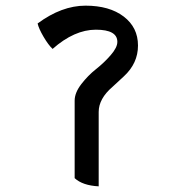

<svg xmlns="http://www.w3.org/2000/svg" viewBox="-20 -647 621 679"><path d="M329 -251V12Q272 9 244 -17V-291Q244 -319 267.5 -349.5Q291 -380 319.5 -402.5Q348 -425 371.5 -452Q395 -479 395 -499Q395 -542 319 -542Q243 -542 166 -474Q151 -488 134 -517Q117 -546 113 -564Q198 -627 282.5 -627Q367 -627 417.5 -588.5Q468 -550 468 -486Q468 -423 418 -377Q398 -358 378 -340Q329 -298 329 -251Z"/></svg>

Font: Karma SemiBold
Style: Regular
Weight: 600
Designer: Joana Correia
Foundry: Indian Type Foundry
Version: Version 1.202;PS 1.0;hotconv 1.0.78;makeotf.lib2.5.61930; tt